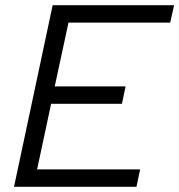

<svg xmlns="http://www.w3.org/2000/svg" viewBox="-20 -720 691 740"><path d="M34 0 183 -700H651L636 -633H244L191 -387H464L450 -320H177L123 -67H520L506 0Z"/></svg>

Font: Red Hat Text VF
Style: Italic
Weight: 300
Italic angle: -12°
Designer: Pentagram, MCKL
Foundry: Pentagram, MCKL
Version: Version 1.023